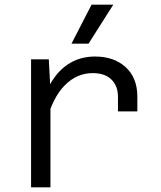

<svg xmlns="http://www.w3.org/2000/svg" viewBox="-20 -802 690 822"><path d="M485 -325V-388Q485 -434 457 -461.5Q429 -489 377 -489Q309 -489 257.5 -437Q206 -385 179 -283L165 -375Q186 -436 218 -477Q250 -518 292.5 -539Q335 -560 387 -560Q468 -560 518 -514.5Q568 -469 568 -388V-325ZM113 0V-548H189L196 -415V0ZM286 -615 372 -782H465L359 -615Z"/></svg>

Font: Azeret Mono Light
Style: Regular
Weight: 300
Designer: Martin Vácha
Foundry: Displaay
Version: Version 1.002